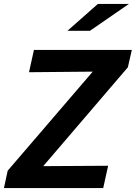

<svg xmlns="http://www.w3.org/2000/svg" viewBox="-25 -953 688 973"><path d="M-5 0 14 -88 445 -590 122 -587 147 -700H643L623 -612L194 -111L523 -113L498 0ZM317 -797 471 -933H628L431 -797Z"/></svg>

Font: Red Hat Mono SemiBold
Style: Italic
Weight: 600
Italic angle: -12°
Monospace: yes
Designer: Pentagram, MCKL
Foundry: MCKL
Version: Version 1.030